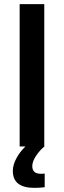

<svg xmlns="http://www.w3.org/2000/svg" viewBox="-20 -708 309 928"><path d="M196 131V197Q169 200 146 200Q42 200 42 118Q42 90 58.5 58.5Q75 27 103 0H75V-688H194V0H195Q174 16 155 44Q136 72 136 95Q136 113 146 122.5Q156 132 180 132Q191 132 196 131Z"/></svg>

Font: Saira Semi Condensed Medium
Style: Regular
Weight: 500
Width: 4
Designer: Hector Gatti with collaboration of the Omnibus-Type team
Foundry: Omnibus-Type
Version: Version 1.001; ttfautohint (v1.8)